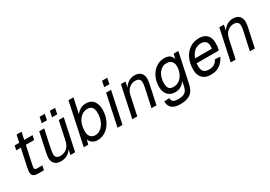

<svg xmlns="http://www.w3.org/2000/svg" viewBox="23 -1682 3963 2815"><g transform="rotate(-30 2004.5 -274.5)"><path d="M208 0Q149 0 124.5 -20.5Q100 -41 100 -80Q100 -100 105.5 -129.5Q111 -159 116 -184L174 -456H96L112 -530H190L217 -654H301L274 -530H415L399 -456H259L198 -173Q194 -155 191 -137.5Q188 -120 188 -106Q188 -74 230 -74H318L302 0Z M586 12Q521 12 484.5 -23.5Q448 -59 448 -118Q448 -147 454 -180Q460 -213 466 -240L528 -530H612L548 -230Q543 -205 539.5 -181.5Q536 -158 536 -133Q536 -99 557 -80.5Q578 -62 618 -62Q686 -62 731 -102.5Q776 -143 791 -214L859 -530H943L830 0H750L768 -86Q704 12 586 12ZM619 -613 639 -711H727L707 -613ZM793 -613 813 -711H901L881 -613Z M1204 12Q1153 12 1118.5 -14.5Q1084 -41 1073 -78L1052 0H976L1127 -710H1211L1157 -455Q1187 -495 1227.5 -518.5Q1268 -542 1324 -542Q1408 -542 1450 -487Q1492 -432 1492 -342Q1492 -271 1471 -207Q1450 -143 1411.5 -93.5Q1373 -44 1320.5 -16Q1268 12 1204 12ZM1215 -68Q1269 -68 1312 -104.5Q1355 -141 1379.5 -200.5Q1404 -260 1404 -330Q1404 -398 1379.5 -430Q1355 -462 1302 -462Q1248 -462 1203.5 -429.5Q1159 -397 1132.5 -336.5Q1106 -276 1106 -192Q1106 -131 1136 -99.5Q1166 -68 1215 -68Z M1548 0 1660 -530H1744L1632 0ZM1676 -613 1696 -711H1784L1764 -613Z M1798 0 1911 -530H1988L1970 -436Q2001 -490 2047 -516Q2093 -542 2144 -542Q2216 -542 2251 -504Q2286 -466 2286 -408Q2286 -383 2281.5 -354.5Q2277 -326 2272 -306L2207 0H2123L2191 -317Q2195 -334 2197.5 -353Q2200 -372 2200 -394Q2200 -429 2178.5 -448.5Q2157 -468 2114 -468Q2057 -468 2011.5 -429.5Q1966 -391 1950 -317L1882 0Z M2515 162Q2424 162 2379 121Q2334 80 2334 8L2423 2Q2423 42 2446 62Q2469 82 2531 82Q2606 82 2643.5 55.5Q2681 29 2694 -34L2712 -120Q2684 -78 2642.5 -53Q2601 -28 2545 -28Q2464 -28 2419 -78Q2374 -128 2374 -218Q2374 -282 2393.5 -340Q2413 -398 2449 -443.5Q2485 -489 2536 -515.5Q2587 -542 2651 -542Q2710 -542 2743.5 -516Q2777 -490 2785 -446L2803 -530H2883L2778 -36Q2762 40 2729 83Q2696 126 2643 144Q2590 162 2515 162ZM2563 -108Q2608 -108 2644 -129Q2680 -150 2704.5 -184.5Q2729 -219 2741.5 -261Q2754 -303 2754 -346Q2754 -399 2724.5 -430.5Q2695 -462 2641 -462Q2589 -462 2549 -431Q2509 -400 2486 -346.5Q2463 -293 2463 -226Q2463 -166 2484.5 -137Q2506 -108 2563 -108Z M3123 12Q3033 12 2983.5 -39.5Q2934 -91 2934 -182Q2934 -283 2970.5 -364.5Q3007 -446 3075 -494Q3143 -542 3237 -542Q3323 -542 3369.5 -494.5Q3416 -447 3416 -354Q3416 -295 3400 -239H3025Q3022 -217 3022 -194Q3022 -127 3051.5 -97.5Q3081 -68 3140 -68Q3192 -68 3230 -91.5Q3268 -115 3285 -157L3374 -150Q3341 -79 3281 -33.5Q3221 12 3123 12ZM3222 -462Q3159 -462 3111.5 -421Q3064 -380 3041 -313H3324Q3326 -322 3327 -333Q3328 -344 3328 -361Q3328 -411 3300 -436.5Q3272 -462 3222 -462Z M3464 0 3577 -530H3654L3636 -436Q3667 -490 3713 -516Q3759 -542 3810 -542Q3882 -542 3917 -504Q3952 -466 3952 -408Q3952 -383 3947.5 -354.5Q3943 -326 3938 -306L3873 0H3789L3857 -317Q3861 -334 3863.5 -353Q3866 -372 3866 -394Q3866 -429 3844.5 -448.5Q3823 -468 3780 -468Q3723 -468 3677.5 -429.5Q3632 -391 3616 -317L3548 0Z"/></g></svg>

Font: Geist Regular
Style: Italic
Weight: 400
Italic angle: -12°
Designer: Basement.studio, Andrés Briganti, Mateo Zaragoza
Foundry: Basement.studio, Vercel, Andrés Briganti, Guido Ferreyra, Mateo Zaragoza
Version: Version 1.500; ttfautohint (v1.8.4.7-5d5b)